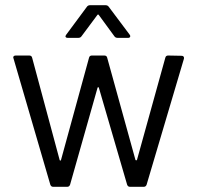

<svg xmlns="http://www.w3.org/2000/svg" viewBox="-20 -720 761 740"><path d="M174 -8 32 -495 31 -498Q31 -506 41 -506H93Q102 -506 104 -497L210 -103Q211 -101 212.5 -101Q214 -101 215 -103L323 -497Q325 -506 334 -506H382Q391 -506 393 -498L502 -104Q503 -102 505 -102Q507 -102 508 -104L617 -497Q619 -506 628 -506L680 -505Q685 -505 687.5 -502Q690 -499 689 -494L545 -8Q542 0 534 0H481Q473 0 470 -8L361 -382Q360 -384 358.5 -384Q357 -384 356 -382L250 -8Q247 0 239 0H185Q177 0 174 -8ZM235 -586 315 -694Q319 -700 328 -700H386Q395 -700 399 -694L480 -586Q482 -584 482 -580Q482 -578 480 -576Q478 -574 474 -574H434Q425 -574 421 -580L361 -662Q360 -664 358 -664Q356 -664 355 -662L294 -580Q290 -574 281 -574H241Q235 -574 233 -577.5Q231 -581 235 -586Z"/></svg>

Font: Barlow
Style: Regular
Weight: 400
Designer: Jeremy Tribby
Foundry: Tribby Type
Version: Version 1.408;December 10, 2018;FontCreator 11.5.0.2430 64-b